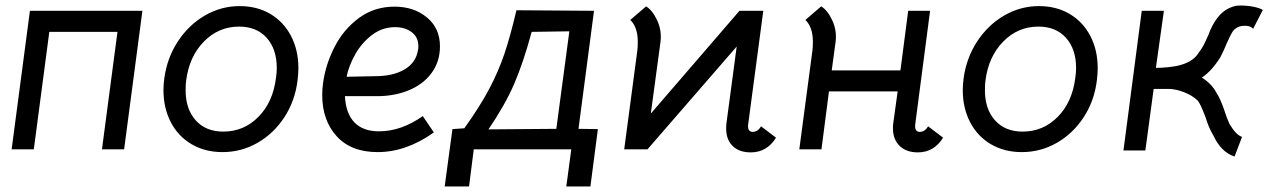

<svg xmlns="http://www.w3.org/2000/svg" viewBox="-20 -539 4587 693"><path d="M428 0H348L404 -424H158L102 0H22L88 -500H494Z M570 -214Q570 -235 573 -256Q583 -330 622 -389.5Q661 -449 719.5 -483Q778 -517 845 -517Q908 -517 956 -488.5Q1004 -460 1030.5 -409Q1057 -358 1057 -293Q1057 -272 1054 -249Q1045 -175 1006.5 -116Q968 -57 909.5 -23.5Q851 10 783 10Q720 10 671.5 -18.5Q623 -47 596.5 -98Q570 -149 570 -214ZM976 -257Q979 -277 979 -293Q979 -362 942.5 -402.5Q906 -443 843 -443Q769 -443 716 -389Q663 -335 652 -249Q650 -237 650 -213Q650 -145 686.5 -104.5Q723 -64 786 -64Q860 -64 912.5 -117Q965 -170 976 -257Z M1143 -196Q1143 -217 1146 -239Q1155 -306 1187.5 -369.5Q1220 -433 1275.5 -474Q1331 -515 1404 -515Q1474 -515 1521 -476Q1568 -437 1568 -372Q1568 -316 1537 -274.5Q1506 -233 1451.5 -211.5Q1397 -190 1328 -192H1225Q1228 -130 1259 -97.5Q1290 -65 1348 -65Q1428 -65 1506 -120L1546 -61Q1446 10 1343 10Q1247 10 1195 -47.5Q1143 -105 1143 -196ZM1489 -360Q1490 -364 1490 -372Q1490 -405 1466 -423Q1442 -441 1406 -441Q1360 -441 1323 -413Q1286 -385 1262.5 -343.5Q1239 -302 1231 -262L1334 -264Q1399 -264 1440.5 -288.5Q1482 -313 1489 -360Z M2024 134 2042 0H1690L1673 134H1585L1613 -73L1656 -76Q1713 -156 1746 -218.5Q1779 -281 1800.5 -344.5Q1822 -408 1844 -502L2124 -500L2068 -74L2138 -73L2111 134ZM1743 -72 1988 -74 2035 -426 1899 -424Q1869 -313 1836 -236.5Q1803 -160 1743 -72Z M2649 -500H2735L2680 -87V-83Q2680 -73 2684.5 -68Q2689 -63 2697 -63Q2715 -63 2727 -83L2781 -42Q2748 11 2690 11Q2648 11 2624.5 -12Q2601 -35 2601 -75Q2601 -87 2602 -94L2639 -371L2317 0H2233L2280 -354Q2282 -366 2282 -388Q2282 -441 2255 -467L2312 -516Q2335 -502 2352 -465.5Q2369 -429 2364 -388L2329 -129Z M3283 -83Q3283 -73 3287.5 -68Q3292 -63 3300 -63Q3318 -63 3330 -83L3384 -42Q3351 11 3293 11Q3251 11 3227 -12.5Q3203 -36 3203 -76Q3203 -88 3204 -94L3220 -209H2972L2945 0H2865L2912 -354Q2914 -366 2914 -388Q2914 -441 2887 -467L2944 -516Q2967 -502 2984 -465.5Q3001 -429 2996 -388L2982 -285H3230L3258 -500H3337L3283 -87Z M3455 -214Q3455 -235 3458 -256Q3468 -330 3507 -389.5Q3546 -449 3604.5 -483Q3663 -517 3730 -517Q3793 -517 3841 -488.5Q3889 -460 3915.5 -409Q3942 -358 3942 -293Q3942 -272 3939 -249Q3930 -175 3891.5 -116Q3853 -57 3794.5 -23.5Q3736 10 3668 10Q3605 10 3556.5 -18.5Q3508 -47 3481.5 -98Q3455 -149 3455 -214ZM3861 -257Q3864 -277 3864 -293Q3864 -362 3827.5 -402.5Q3791 -443 3728 -443Q3654 -443 3601 -389Q3548 -335 3537 -249Q3535 -237 3535 -213Q3535 -145 3571.5 -104.5Q3608 -64 3671 -64Q3745 -64 3797.5 -117Q3850 -170 3861 -257Z M4181 -500 4152 -294Q4171 -294 4197 -296.5Q4223 -299 4243 -305Q4289 -318 4308 -351Q4320 -366 4330 -387.5Q4340 -409 4342 -414Q4347 -429 4357 -448Q4374 -479 4394 -495.5Q4414 -512 4441 -518Q4447 -519 4460 -519Q4482 -519 4504.5 -514.5Q4527 -510 4538 -503L4503 -435Q4494 -446 4473 -446Q4452 -446 4440 -436Q4433 -432 4426.5 -421Q4420 -410 4408 -383Q4397 -356 4385 -333Q4355 -284 4318 -259Q4354 -236 4370 -205Q4384 -185 4399 -141Q4408 -112 4418 -91Q4442 -51 4463 -45L4436 26Q4387 10 4359 -51Q4347 -71 4339 -93Q4331 -115 4330 -119Q4313 -164 4303 -176Q4283 -195 4253 -206.5Q4223 -218 4198 -218H4144L4114 4H4035L4101 -500Z"/></svg>

Font: Bellota
Style: Bold Italic
Weight: 700
Italic angle: -7.5°
Designer: Kemie Guaida
Foundry: Kemie Guaida
Version: Version 4.001